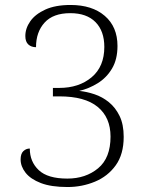

<svg xmlns="http://www.w3.org/2000/svg" viewBox="-20 -744 599 773"><path d="M252 9Q186 9 144.5 -7Q103 -23 83 -48.5Q63 -74 63 -102Q63 -125 74 -135.5Q85 -146 100 -146Q100 -93 136 -59Q172 -25 251 -25Q325 -25 375 -66.5Q425 -108 425 -194Q425 -271 373.5 -313.5Q322 -356 219 -356H193V-390H218Q298 -390 349 -433Q400 -476 400 -555Q400 -619 364.5 -655Q329 -691 263 -691Q194 -691 159.5 -653Q125 -615 125 -554Q106 -554 94 -565Q82 -576 82 -599Q82 -630 102 -658.5Q122 -687 162.5 -705.5Q203 -724 264 -724Q351 -724 402 -680Q453 -636 453 -559Q453 -505 431 -468Q409 -431 373.5 -409Q338 -387 299 -378Q329 -375 360.5 -364.5Q392 -354 418.5 -332.5Q445 -311 461.5 -277Q478 -243 478 -193Q478 -123 446 -78.5Q414 -34 362 -12.5Q310 9 252 9Z"/></svg>

Font: Noto Serif Tibetan ExtraLight
Style: Regular
Weight: 200
Designer: Monotype Design Team
Foundry: Monotype Imaging Inc.
Version: Version 2.103; ttfautohint (v1.8.4.7-5d5b)